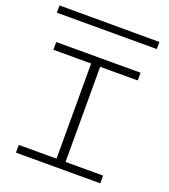

<svg xmlns="http://www.w3.org/2000/svg" viewBox="-158 -1006 983 1119"><g transform="rotate(20 333.5 -446.5)"><path d="M362 -638V-48H595V0H72V-48H306V-638H72V-686H595V-638ZM637 -848H17V-893L637 -892Z"/></g></svg>

Font: BioRhyme Expanded Light
Style: Regular
Weight: 300
Width: 7
Designer: Aoife Mooney
Foundry: Aoife Mooney Type
Version: Version 1.000